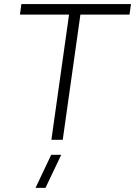

<svg xmlns="http://www.w3.org/2000/svg" viewBox="-20 -680 657 934"><path d="M617.2 -660.2 609.9 -608.9H371.1L285.2 0H230L315.9 -608.9H77.1L84 -660.2ZM152.8 233.9 229 73.2H277.8L201.2 233.9Z"/></svg>

Font: Human Sans Light
Style: Italic
Weight: 300
Italic angle: -8°
Designer: Tim Radville
Foundry: Continuum
Version: Version 1.000;FEAKit 1.0